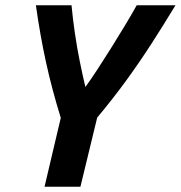

<svg xmlns="http://www.w3.org/2000/svg" viewBox="-20 -713 690 733"><path d="M150 0 212 -263Q178 -373 155.5 -476Q133 -579 117 -693H253Q258 -640 266 -585.5Q274 -531 284.5 -479Q295 -427 306 -381Q325 -407 350 -445Q375 -483 402.5 -527Q430 -571 456 -614Q482 -657 502 -693H650Q604 -617 558.5 -546.5Q513 -476 462.5 -406.5Q412 -337 351 -264L287 0Z"/></svg>

Font: Ubuntu Sans Mono
Style: Italic
Weight: 400
Italic angle: -13.5°
Monospace: yes
Designer: Dalton Maag Ltd
Foundry: Dalton Maag Ltd
Version: Version 1.006